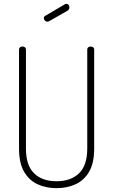

<svg xmlns="http://www.w3.org/2000/svg" viewBox="-20 -973 589 999"><path d="M274 6Q219 6 175 -14.5Q131 -35 105 -80Q79 -125 79 -200V-714Q79 -723 84.5 -727Q90 -731 97 -731Q104 -731 109.5 -727Q115 -723 115 -714V-200Q115 -113 157 -71.5Q199 -30 274 -30Q349 -30 391.5 -71.5Q434 -113 434 -200V-714Q434 -723 439.5 -727Q445 -731 452 -731Q459 -731 464.5 -727Q470 -723 470 -714V-200Q470 -125 444 -80Q418 -35 373.5 -14.5Q329 6 274 6ZM227 -860Q220 -860 214 -865.5Q208 -871 208 -878Q208 -887 216 -891L318 -951Q322 -953 325 -953Q333 -953 337 -947.5Q341 -942 341 -935Q341 -923 331 -917L236 -863Q234 -862 231.5 -861Q229 -860 227 -860Z"/></svg>

Font: Dosis ExtraLight ExtraLight
Style: Regular
Weight: 250
Version: Version 3.001; ttfautohint (v1.8.2)